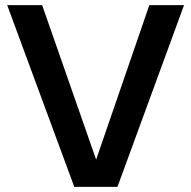

<svg xmlns="http://www.w3.org/2000/svg" viewBox="-20 -727 744 747"><path d="M269 0 8 -707H144L354 -106L561 -707H696L437 0Z"/></svg>

Font: Onest SemiBold
Style: Regular
Weight: 600
Designer: Dmitri Voloshin, Andrey Kudryavtsev
Foundry: Dmitri Voloshin, Andrey Kudryavtsev
Version: Version 1.000;gftools[0.9.33]